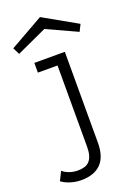

<svg xmlns="http://www.w3.org/2000/svg" viewBox="-202 -747 717 1014"><g transform="rotate(-20 156.5 -240.0)"><path d="M49.8 -464.8H221.2V45.9Q221.2 124.5 183.1 163.3Q145 202.1 71.8 202.1Q52.7 202.1 35.4 198.7Q18.1 195.3 3.9 190.2Q-10.3 185.1 -20.8 179.2Q-31.2 173.3 -37.1 168.9L-12.2 119.1Q-7.8 123 0.2 128.2Q8.3 133.3 19 137.7Q29.8 142.1 43 145Q56.2 147.9 71.8 147.9Q93.8 147.9 110.4 142.8Q127 137.7 137.9 125.5Q148.9 113.3 154.5 94Q160.2 74.7 160.2 45.9V-410.2H49.8ZM330.6 -537.1 160.6 -615.2 -9.3 -537.1 -28.3 -575.2 160.6 -682.1 349.6 -575.2Z"/></g></svg>

Font: Stint Ultra Expanded
Style: Regular
Weight: 400
Width: 7
Designer: Astigmatic (AOETI)
Foundry: Astigmatic (AOETI)
Version: Version 1.000